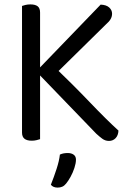

<svg xmlns="http://www.w3.org/2000/svg" viewBox="-20 -633 597 872"><path d="M143 -310 206 -350Q312 -248 388.5 -168Q465 -88 518 -40Q517 -18 505 -5.5Q493 7 475 7Q458 7 444.5 -3Q431 -13 417 -26ZM217 -282 136 -300 437 -612Q463 -611 476 -599Q489 -587 489 -571Q489 -558 482.5 -546.5Q476 -535 462 -523ZM80 -367H162V-1Q156 1 146 3.5Q136 6 124 6Q102 6 91 -3Q80 -12 80 -31ZM162 -300H80V-606Q85 -608 95.5 -610.5Q106 -613 118 -613Q140 -613 151 -604.5Q162 -596 162 -576ZM280 201Q272 211 262.5 215Q253 219 242 219Q221 219 211 206Q225 171 237 134Q249 97 252 69Q261 65 269.5 63.5Q278 62 288 62Q304 62 314.5 69.5Q325 77 325 92Q325 108 318 129.5Q311 151 300.5 170Q290 189 280 201Z"/></svg>

Font: Baloo Tammudu 2
Style: Regular
Weight: 400
Designer: Maithili Shingre, Omkar Shende and Ek Type
Foundry: Ek Type
Version: Version 1.700